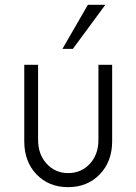

<svg xmlns="http://www.w3.org/2000/svg" viewBox="-20 -770 568 800"><path d="M240.2 -566.4 346.2 -750H418.9L283.7 -566.4ZM81.1 -181.2V-500H138.7V-187.5Q138.7 -126.5 174.6 -87.6Q210.4 -48.8 263.7 -48.8Q318.4 -48.8 354.2 -87.4Q390.1 -126 390.1 -187.5V-500H447.3V-181.2Q447.3 -97.2 395.8 -43.7Q344.2 9.8 263.7 9.8Q183.1 9.8 132.1 -43.5Q81.1 -96.7 81.1 -181.2Z"/></svg>

Font: Now Alt Light
Style: Regular
Weight: 300
Designer: Alfredo Marco Pradil
Foundry: Alfredo Marco Pradil
Version: Version 1.002;PS 001.002;hotconv 1.0.88;makeotf.lib2.5.64775